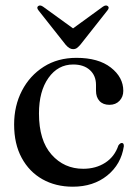

<svg xmlns="http://www.w3.org/2000/svg" viewBox="-20 -677 500 707"><path d="M434 -342.5Q434 -320.5 420 -305.8Q406 -291 383 -291Q359.5 -291 346.5 -305Q333.5 -319 333.5 -343V-364.5Q333.5 -398.5 311 -419Q288.5 -439.5 249.5 -439.5Q193.5 -439.5 158.5 -390.2Q123.5 -341 123.5 -259Q123.5 -160 169.8 -107.8Q216 -55.5 286.5 -55.5Q333 -55.5 367.5 -77.8Q402 -100 416 -141.5Q422.5 -150.5 428.5 -150.5Q436.5 -150.5 436 -138.5Q426 -72 375 -30.8Q324 10.5 248 10.5Q185 10.5 136.2 -17Q87.5 -44.5 59.8 -95.8Q32 -147 32 -218.5Q32 -287.5 60.8 -343Q89.5 -398.5 141 -431.2Q192.5 -464 261.5 -464Q342.5 -464 388.2 -428.2Q434 -392.5 434 -342.5ZM276 -512.5Q269 -504.5 263.2 -500.2Q257.5 -496 249 -496Q235.5 -496 221.5 -512.5L122 -638.5Q113.5 -649 120.5 -654.5Q127.5 -660 138.5 -652.5L249 -572.5L359 -652.5Q370 -660 377 -654.5Q384 -649 375.5 -638.5Z"/></svg>

Font: Fraunces 72pt S000
Style: Regular
Weight: 400
Version: Version 1.000; ttfautohint (v1.8.3)